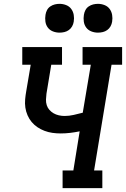

<svg xmlns="http://www.w3.org/2000/svg" viewBox="-20 -980 656 1000"><path d="M306 0V-92H362L395 -296Q371 -291 346 -288Q321 -285 296 -285Q274 -285 253 -288Q232 -291 212 -298.5Q192 -306 175 -317.5Q158 -329 145 -344.5Q132 -360 123.5 -379.5Q115 -399 112 -420Q109 -441 111 -463Q113 -485 117 -507L140 -643H96V-735H303V-643H247L222 -492Q220 -477 219.5 -461.5Q219 -446 223.5 -432Q228 -418 237.5 -407.5Q247 -397 259 -390Q271 -383 286 -379.5Q301 -376 316 -376Q340 -376 364 -381.5Q388 -387 411 -393L453 -643H410V-735H616V-643H561L470 -92H513V0ZM490 -810Q472 -810 455.5 -816.5Q439 -823 429 -836.5Q419 -850 416.5 -867.5Q414 -885 417 -903Q419 -916 425 -927.5Q431 -939 442 -946.5Q453 -954 465.5 -957Q478 -960 490 -960Q508 -960 524.5 -953.5Q541 -947 551 -933.5Q561 -920 564 -902.5Q567 -885 564 -867Q562 -854 555.5 -842.5Q549 -831 538.5 -823.5Q528 -816 515.5 -813Q503 -810 490 -810ZM290 -810Q272 -810 255.5 -816.5Q239 -823 229 -836.5Q219 -850 216.5 -867.5Q214 -885 217 -903Q219 -916 225 -927.5Q231 -939 242 -946.5Q253 -954 265.5 -957Q278 -960 290 -960Q308 -960 324.5 -953.5Q341 -947 351 -933.5Q361 -920 364 -902.5Q367 -885 364 -867Q362 -854 355.5 -842.5Q349 -831 338.5 -823.5Q328 -816 315.5 -813Q303 -810 290 -810Z"/></svg>

Font: Iosevka Curly Slab SmBdEx
Style: Italic
Weight: 600
Width: 7
Italic angle: -9°
Monospace: yes
Designer: Belleve Invis
Foundry: Belleve Invis
Version: Version 11.1.0; ttfautohint (v1.8.3)